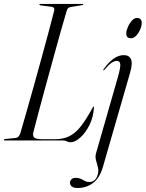

<svg xmlns="http://www.w3.org/2000/svg" viewBox="-25 -720 746 984"><path d="M297.5 0H0.5Q-5 0 -5 -3Q-5 -7 1.5 -7.5L55 -13Q71.5 -14.5 79 -36.5Q92 -81.5 110.2 -144.8Q128.5 -208 148.5 -280Q168.5 -352 188.2 -423.8Q208 -495.5 224.8 -558.5Q241.5 -621.5 253 -666.5Q256 -683 240.5 -685L183.5 -692.5Q177 -693.5 177 -696.5Q177 -700 181.5 -700H397.5Q401.5 -700 401.5 -697.5Q401.5 -694.5 395 -693.5L335 -683.5Q321.5 -682 316.5 -663.5Q303 -618.5 285.2 -555.5Q267.5 -492.5 248 -421.2Q228.5 -350 209 -279Q189.5 -208 173.2 -146.5Q157 -85 146 -42.5Q141 -23 151 -14.8Q161 -6.5 193 -6.5H257Q301 -6.5 332.8 -23.2Q364.5 -40 391.5 -75.5Q418.5 -111 448.5 -166Q452.5 -174 454.5 -174Q457 -174 456.5 -168.5Q453.5 -119 433.2 -78.8Q413 -38.5 386.2 -14.8Q359.5 9 337 9Q325.5 9 317.8 4.5Q310 0 297.5 0ZM646 -524Q622 -524 622 -548Q622 -561.5 629.8 -580.2Q637.5 -599 650.2 -613.5Q663 -628 676.5 -628Q690 -628 695.8 -620.8Q701.5 -613.5 701.5 -604Q701.5 -587.5 693.5 -569Q685.5 -550.5 673 -537.2Q660.5 -524 646 -524ZM641.5 -346.5 502 137Q486 191.5 452.2 217.5Q418.5 243.5 372 243.5Q353 243.5 343.2 235.8Q333.5 228 333.5 216.5Q333.5 207 341 199.2Q348.5 191.5 362.5 191.5Q384 191.5 400.5 202.2Q417 213 434 213Q448.5 213 460.8 202Q473 191 477.5 167.5Q481 151.5 476 134.5Q471 117.5 466.8 100.2Q462.5 83 467 66L577.5 -319Q593 -372.5 591.5 -390.2Q590 -408 573.5 -408Q562.5 -408 547.8 -398.8Q533 -389.5 510 -362Q506.5 -358 504.5 -359.5Q503 -360.5 505.5 -364.5Q556.5 -437.5 609.5 -437.5Q636.5 -437.5 646.2 -417Q656 -396.5 641.5 -346.5Z"/></svg>

Font: Fraunces 144pt Light
Style: Italic
Weight: 300
Italic angle: -16°
Version: Version 1.000;[0bf87f6ff]